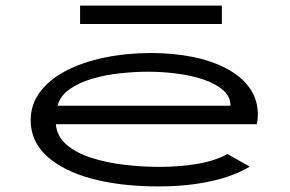

<svg xmlns="http://www.w3.org/2000/svg" viewBox="-20 -658 1040 688"><path d="M547 10Q413 10 310 -17.5Q207 -45 148.5 -98Q90 -151 90 -227Q90 -285 124.5 -330Q159 -375 218.5 -405.5Q278 -436 356 -452Q434 -468 521 -468Q599 -468 668 -454.5Q737 -441 790.5 -413Q844 -385 874 -343.5Q904 -302 904 -246Q904 -238 903 -229.5Q902 -221 900 -213H180Q184 -169 218.5 -139.5Q253 -110 307.5 -92.5Q362 -75 426 -67.5Q490 -60 551 -60Q622 -60 685.5 -70.5Q749 -81 795 -106L875 -61Q817 -26 733 -8Q649 10 547 10ZM186 -279H806Q806 -311 780.5 -334Q755 -357 712 -372Q669 -387 616.5 -394Q564 -401 511 -401Q464 -401 411.5 -395.5Q359 -390 311 -376Q263 -362 229.5 -338.5Q196 -315 186 -279ZM267 -572V-638H775V-572Z"/></svg>

Font: Inconsolata UltraExpanded Thin
Style: Regular
Weight: 100
Width: 9
Monospace: yes
Designer: Raph Levien, Cyreal, Brenton Simpson
Foundry: Raph Levien, Cyreal, Google
Version: Version 3.100; ttfautohint (v1.8.4.7-5d5b)